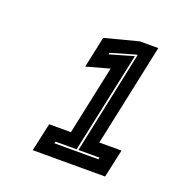

<svg xmlns="http://www.w3.org/2000/svg" viewBox="-68 -754 354 394"><g transform="rotate(20 109.0 -557.5)"><path d="M44 -415 57.5 -476.5H105L137 -627L86.5 -613L101 -681L174 -700H214.5L167 -476.5H215.5L202 -415ZM81 -443.5H177L178 -447.5H132L179.5 -672H176.5L123.5 -656.5L123 -653L175 -668L128 -447.5H82Z"/></g></svg>

Font: Tourney Condensed ExtraBold
Style: Italic
Weight: 800
Width: 3
Italic angle: -12°
Designer: Tyler Finck
Foundry: Etcetera Type Co
Version: Version 1.010; ttfautohint (v1.8.3)